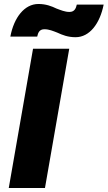

<svg xmlns="http://www.w3.org/2000/svg" viewBox="-20 -945 541 965"><path d="M24 0H206L328 -700H146ZM32 -761H167C171 -779 177 -798 203 -798C227 -798 247 -789 268 -781C294 -769 321 -758 360 -758C430 -758 482 -826 501 -922H366C362 -904 355 -885 329 -885C306 -885 286 -894 264 -902C239 -914 211 -925 173 -925C103 -925 50 -857 32 -761Z"/></svg>

Font: Fixel Display 20240404 ExBold
Style: Italic
Weight: 800
Italic angle: -10°
Designer: AlfaBravo + MacPaw
Foundry: Kyrylo Tkachov, Marchela Mozhyna, Serhii Makarenko, Maria Weinstein, Zakhar Kryvoshyya
Version: Version 1.211;Glyphs 3.2 (3225)